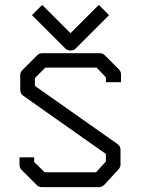

<svg xmlns="http://www.w3.org/2000/svg" viewBox="-20 -815 580 787"><path d="M414 -498 376 -538H166L123 -495V-463L461 -225Q474 -216.5 474 -200V-141Q474 -130.5 466 -121L409 -59Q398 -48 387 -48H151Q139 -48 130 -57L69 -118Q60 -127 60 -139V-170H120V-151L163 -109H374L414 -153V-184L76 -422Q63 -430.5 63 -447V-507Q63 -519 72 -528L133 -589Q141 -597 154 -597H388Q401 -597 409 -589L467 -531Q476 -522 476 -510V-478H414ZM406 -774 427 -753 290 -616Q282 -608 270 -608Q256 -608 248 -616L111 -753L132 -774L153 -795L269 -679L385 -795Z"/></svg>

Font: 3270 Nerd Font
Style: Regular
Weight: 400
Monospace: yes
Version: Version 3.0.1;Nerd Fonts 3.3.0